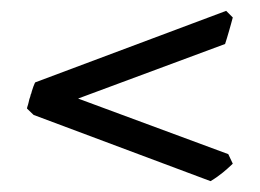

<svg xmlns="http://www.w3.org/2000/svg" viewBox="-20 -459 479 354"><path d="M409.2 -157.2Q403.8 -152.3 399.7 -148.4Q395.5 -144.5 390.9 -140.9Q386.2 -137.2 380.9 -133.3Q375.5 -129.4 368.2 -125L42 -247.1L29.8 -258.8Q29.8 -259.8 30 -260.3Q30.3 -260.7 30.3 -261.7L31.7 -266.1Q31.7 -267.1 32.7 -270L34.2 -276.4L35.6 -280.3Q36.1 -281.7 36.4 -283.4Q36.6 -285.2 37.6 -286.6L38.6 -290.5L41.5 -299.3L43.9 -305.2L44.9 -307.1L397 -439L409.2 -426.8Q407.7 -421.4 406 -415Q404.3 -408.7 402.3 -401.9Q400.4 -395 398.4 -388.7Q396.5 -382.3 395 -377.9L124 -277.3L400.9 -174.8Z"/></svg>

Font: Gentium Plus Eur
Style: Regular
Weight: 400
Designer: J. Victor Gaultney, Annie Olsen, Iska Routamaa, Becca Hirsbrunner
Foundry: SIL International
Version: Version 5.000